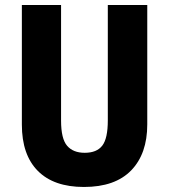

<svg xmlns="http://www.w3.org/2000/svg" viewBox="-20 -734 672 764"><path d="M566 -239Q566 -122 502 -56Q438 10 314 10Q194 10 130.5 -54Q67 -118 67 -238V-714H223V-254Q223 -182 247 -154Q271 -126 317 -126Q365 -126 387 -154.5Q409 -183 409 -255V-714H566Z"/></svg>

Font: Noto Sans Gujarati UI Condensed ExtraBold
Style: Regular
Weight: 800
Width: 3
Designer: Jelle Bosma - Monotype Design Team, Universal Thirst
Foundry: Monotype Imaging Inc.
Version: Version 2.106; ttfautohint (v1.8.4.7-5d5b)